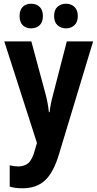

<svg xmlns="http://www.w3.org/2000/svg" viewBox="-20 -769 522 1029"><path d="M101 240Q59 240 32 231V117Q44 120 55 121.5Q66 123 78 123Q111 123 132.5 104.5Q154 86 169 28L178 -3L3 -547H148L223 -269Q237 -218 242 -168H246Q248 -190 253 -214.5Q258 -239 266 -268L338 -547H479L296 58Q267 155 221.5 197.5Q176 240 101 240ZM85 -683Q85 -716 102 -732.5Q119 -749 147 -749Q175 -749 192.5 -732Q210 -715 210 -683Q210 -651 192.5 -634Q175 -617 147 -617Q119 -617 102 -633.5Q85 -650 85 -683ZM270 -683Q270 -716 288 -732.5Q306 -749 334 -749Q361 -749 379 -732Q397 -715 397 -683Q397 -651 379 -634Q361 -617 334 -617Q306 -617 288 -634Q270 -651 270 -683Z"/></svg>

Font: Noto Sans Condensed
Style: Bold
Weight: 700
Width: 3
Designer: Monotype Design Team
Foundry: Monotype Imaging Inc.
Version: Version 2.013; ttfautohint (v1.8.4.7-5d5b)